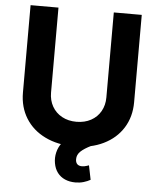

<svg xmlns="http://www.w3.org/2000/svg" viewBox="-60 -758 824 1006"><g transform="rotate(5 352.0 -254.5)"><path d="M644.4 -707.2V-247.8Q644.4 -171.2 607.9 -112.8Q571.3 -54.4 505 -22.2Q438.8 10.1 352 10.1Q264.8 10.1 198.5 -22.2Q132.3 -54.4 96 -112.8Q59.7 -171.2 59.7 -247.8V-707.2H206.4V-260.2Q206.4 -219.5 224.5 -187.6Q242.6 -155.6 275.7 -137.5Q308.8 -119.4 352 -119.4Q395.3 -119.4 428.4 -137.5Q461.5 -155.6 479.4 -187.6Q497.4 -219.5 497.4 -260.2V-707.2ZM259.1 106.5Q254 78.4 260.7 49.9Q267.4 21.4 286 -2.6Q304.6 -26.5 334.6 -40.1L441.1 -0.6Q404.6 17.2 386 34.8Q367.4 52.5 367.6 75.6Q367.4 92.4 376 101.4Q384.6 110.3 401.1 110.3Q413.8 110.3 427.1 105.7Q433.5 103.8 437.6 102.1L452.8 177Q437.3 185.8 417.5 191.7Q397.7 197.7 373.9 197.7Q343.4 197.7 319.3 187.1Q295.2 176.6 279.6 156.1Q264.1 135.5 259.1 106.5Z"/></g></svg>

Font: Pretendard Variable
Style: Regular
Weight: 400
Designer: Base glyphs from Inter by Rasmus Andersson; Hangul glyphs from Noto Sans CJK(Source Han Sans) by Jang Soo-young and Kang
Foundry: Kil Hyung-jin
Version: Version 1.100;FEAKit 1.0